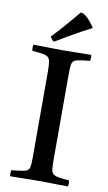

<svg xmlns="http://www.w3.org/2000/svg" viewBox="-100 -959 569 1009"><g transform="rotate(10 185.0 -455.0)"><path d="M240 -589V-124Q240 -93 242 -75Q244 -57 253 -49Q262 -41 282 -37.5Q302 -34 339 -31Q342 -15 339 1Q319 1 290 0.5Q261 0 232.5 -0.5Q204 -1 185 -1Q166 -1 137.5 -0.5Q109 0 80.5 0.5Q52 1 30 1Q27 -14 30 -31Q78 -36 99 -40.5Q120 -45 125 -60Q130 -75 130 -111V-576Q130 -618 125 -636Q120 -654 99 -659.5Q78 -665 30 -669Q28 -684 30 -701Q51 -701 80.5 -700.5Q110 -700 139 -699.5Q168 -699 187 -699Q206 -699 234 -699.5Q262 -700 291 -700.5Q320 -701 339 -701Q342 -686 339 -669Q292 -665 271 -660Q250 -655 245 -640Q240 -625 240 -589ZM321 -844V-841Q299 -830 265.5 -811.5Q232 -793 196.5 -772.5Q161 -752 134 -735Q123 -741 113 -759Q147 -794 183 -836Q219 -878 247 -911Q263 -911 284.5 -889.5Q306 -868 321 -844Z"/></g></svg>

Font: Tiro Devanagari Hindi
Style: Regular
Weight: 400
Designer: Devanagari: John Hudson & Fiona Ross. Latin: John Hudson.
Foundry: Tiro Typeworks Ltd.
Version: Version 1.52